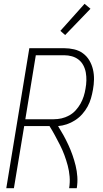

<svg xmlns="http://www.w3.org/2000/svg" viewBox="-20 -988 540 1008"><path d="M13 0 134 -735H316Q343 -735 369 -729Q395 -723 415.5 -708Q436 -693 449 -671Q462 -649 468 -623.5Q474 -598 473.5 -571Q473 -544 468 -517Q464 -494 457.5 -471.5Q451 -449 439.5 -428Q428 -407 411.5 -388.5Q395 -370 374 -356.5Q353 -343 330.5 -335.5Q308 -328 285 -326Q300 -302 313.5 -277.5Q327 -253 339 -227Q351 -201 360.5 -174Q370 -147 377 -118.5Q384 -90 386 -60Q388 -30 383 0H343Q348 -31 345.5 -61Q343 -91 335.5 -119Q328 -147 318 -174Q308 -201 295 -226.5Q282 -252 268.5 -277Q255 -302 240 -326H107L53 0ZM113 -362H262Q283 -362 303 -366.5Q323 -371 342.5 -381.5Q362 -392 377 -408.5Q392 -425 402.5 -443.5Q413 -462 419.5 -482.5Q426 -503 429 -523Q433 -544 433.5 -565.5Q434 -587 430.5 -607Q427 -627 417.5 -645Q408 -663 392.5 -675Q377 -687 357.5 -692.5Q338 -698 316 -698H168ZM322 -804 297 -826 424 -968 455 -942Z"/></svg>

Font: Iosevka Term Curly XLt Obl
Style: Regular
Weight: 200
Italic angle: -9°
Designer: Belleve Invis
Foundry: Belleve Invis
Version: Version 32.3.0